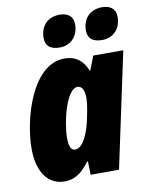

<svg xmlns="http://www.w3.org/2000/svg" viewBox="-87 -834 705 908"><g transform="rotate(-10 265.5 -380.5)"><path d="M441 -618C495 -618 531 -657 531 -714C531 -754 503 -771 466 -771C406 -771 372 -730 372 -676C372 -635 398 -618 441 -618ZM237 -618C291 -618 327 -657 327 -714C327 -754 299 -771 263 -771C202 -771 169 -730 169 -676C169 -635 194 -618 237 -618ZM150 10C205 10 238 -22 270 -64H274L276 0H412L530 -553H386L360 -486H357C335 -540 298 -563 249 -563C92 -563 22 -309 22 -170C22 -51 75 10 150 10ZM224 -130C205 -130 196 -151 196 -190C196 -269 234 -420 286 -420C308 -420 319 -400 319 -361C319 -342 316 -319 306 -270C294 -208 267 -130 224 -130Z"/></g></svg>

Font: Noto Sans Condensed Black
Style: Italic
Weight: 900
Width: 3
Italic angle: -12°
Designer: Monotype Design Team
Foundry: Monotype Imaging Inc.
Version: Version 2.013